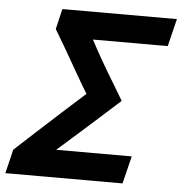

<svg xmlns="http://www.w3.org/2000/svg" viewBox="-72 -742 749 790"><g transform="rotate(5 303.0 -346.5)"><path d="M-21 0 3 -99Q42 -135 90 -179Q138 -223 188 -268.5Q238 -314 283 -354Q261 -390 233.5 -438Q206 -486 179.5 -532Q153 -578 134 -609L154 -693H627L599 -579H290Q310 -541 335.5 -496.5Q361 -452 386.5 -410.5Q412 -369 430 -338Q411 -321 379.5 -292.5Q348 -264 311 -231Q274 -198 239 -167Q204 -136 179 -114H491L463 0Z"/></g></svg>

Font: Ubuntu Sans Mono
Style: Italic
Weight: 400
Italic angle: -13.5°
Monospace: yes
Designer: Dalton Maag Ltd
Foundry: Dalton Maag Ltd
Version: Version 1.006